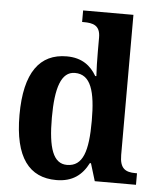

<svg xmlns="http://www.w3.org/2000/svg" viewBox="-54 -807 715 863"><g transform="rotate(5 303.5 -375.0)"><path d="M232 10C305 10 348 -24 376 -79H381L405 0H591V-52H584C539 -52 513 -66 513 -128V-760H286V-708H293C334 -708 368 -701 368 -645V-582C368 -545 369 -502 371 -471H366C340 -515 301 -548 231 -548C110 -548 42 -460 42 -267C42 -75 110 10 232 10ZM274 -62C212 -62 188 -130 188 -268C188 -402 212 -477 274 -477C346 -477 368 -402 368 -269C368 -132 346 -62 274 -62Z"/></g></svg>

Font: Noto Serif Ethiopic SemiCondensed
Style: Bold
Weight: 700
Width: 4
Designer: Monotype Design Team
Foundry: Monotype Imaging Inc.
Version: Version 2.102